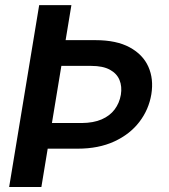

<svg xmlns="http://www.w3.org/2000/svg" viewBox="-20 -748 676 768"><path d="M136.7 -727.5H265.6L145.5 0H16.6ZM173.8 -587.4H361.8Q445.8 -587.4 498.8 -558.6Q551.8 -529.8 573.5 -481Q595.2 -432.1 585.4 -371.1Q575.2 -309.6 537.4 -260.3Q499.5 -210.9 437 -182.1Q374.5 -153.3 290.5 -153.3H102.1L119.1 -255.9H307.1Q354 -256.3 386.7 -270.5Q419.4 -284.7 438.5 -310.1Q457.5 -335.4 463.4 -368.7Q468.8 -401.9 458 -428Q447.3 -454.1 419.4 -469.2Q391.6 -484.4 345.2 -484.4H156.7Z"/></svg>

Font: Inter 28pt SemiBold
Style: Italic
Weight: 600
Italic angle: -9.3988°
Designer: Rasmus Andersson
Foundry: rsms
Version: Version 4.001;git-66647c0bb